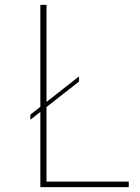

<svg xmlns="http://www.w3.org/2000/svg" viewBox="-20 -770 577 790"><path d="M171.4 -350.6 305.2 -455.6V-434.6L171.4 -329.6V-22.9H509.8V0H146V-309.6L105 -277.3V-298.3L146 -330.6V-750H171.4Z"/></svg>

Font: Spartan MB Thin
Style: Regular
Weight: 100
Designer: Matt Bailey, Mirko Velimirovic
Foundry: Matt Bailey
Version: Version 1.005